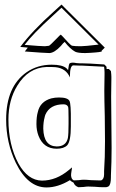

<svg xmlns="http://www.w3.org/2000/svg" viewBox="-20 -791 510 843"><path d="M458 -488 467 -479Q469 -463 469 -454V-444Q468 -416 468 -366Q468 -328 469 -254Q470 -179 470 -141Q470 -81 467 -20V-13Q467 19 457 27Q452 30 446 31H432Q419 31 396 29Q376 28 367 28Q360 28 346 30Q331 31 324 31Q308 25 303 11Q291 5 287 0Q234 32 184 32Q102 32 49 -77Q7 -165 7 -266Q7 -411 97 -474Q145 -507 207 -507Q254 -507 272 -491Q276 -487 279 -483Q282 -510 286 -513Q291 -516 299 -516Q305 -516 316 -514Q326 -513 330 -513H339Q366 -513 438 -508L447 -499Q447 -497 448 -494Q448 -490 448 -488ZM437 -498Q407 -500 339 -503H328Q324 -503 314.5 -503.5Q305 -504 301 -504Q287 -501 287 -456V-451Q270 -491 224 -496Q211 -497 185 -497Q104 -494 56 -415Q17 -352 17 -266Q17 -155 61 -73Q102 1 164 2Q227 2 283 -45Q291 -51 296 -56Q296 -50 294 -40Q292 -28 292 -21Q293 -4 304 1Q312 1 326 0Q340 -2 347 -2Q358 -2 380 0Q402 1 412 1H424Q437 -4 437 -26V-40Q441 -99 441 -171Q441 -208 440 -281Q438 -355 438 -393Q438 -440 439 -464V-474Q439 -483 437 -498ZM250 -771 270 -751 440 -582 426 -568Q427 -566 427 -566Q427 -562 376 -559Q364 -558 354 -558Q322 -558 310 -564Q288 -576 264 -607Q258 -603 247 -589Q219 -559 197 -558Q191 -558 158 -560Q118 -563 89 -565Q92 -570 102 -582L69 -585Q122 -656 216 -740Q245 -767 250 -771ZM146 -299Q156 -345 205 -359Q221 -363 239 -363Q277 -363 285 -348Q292 -335 291 -257Q291 -245 291 -236Q291 -171 275 -153Q260 -138 229 -138Q171 -138 149 -195Q140 -219 140 -246Q140 -279 146 -299ZM413 -595 250 -757Q237 -745 211 -721Q123 -641 88 -594Q159 -588 177 -588Q181 -588 195 -590Q199 -591 233 -626Q243 -637 247 -639Q250 -637 280 -604Q293 -590 298 -590Q308 -588 335 -588Q352 -588 411 -595ZM176 -277V-276Q170 -255 170 -226Q172 -149 229 -148Q270 -148 278 -185Q281 -202 281 -247V-273Q281 -318 279 -322Q274 -333 259 -333Q199 -333 179 -287Q177 -282 176 -277Z"/></svg>

Font: Londrina Shadow
Style: Regular
Weight: 400
Designer: Marcelo Magalhaes
Foundry: Marcelo Magalhães
Version: Version 1.001 2011